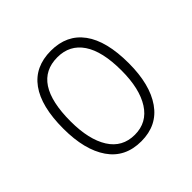

<svg xmlns="http://www.w3.org/2000/svg" viewBox="-130 -581 709 709"><g transform="rotate(-45 225.0 -226.5)"><path d="M225 10Q141 10 97.5 -53Q54 -116 54 -227Q54 -343 97.5 -403Q141 -463 225 -463Q308 -463 352 -403Q396 -343 396 -227Q396 -116 352 -53Q308 10 225 10ZM225 -24Q289 -24 323.5 -78Q358 -132 358 -227Q358 -327 323.5 -378Q289 -429 225 -429Q92 -429 92 -227Q92 -132 126 -78Q160 -24 225 -24Z"/></g></svg>

Font: Noto Sans Thai Cond ExtLt
Style: Regular
Weight: 200
Width: 3
Designer: Monotype Design Team
Foundry: Monotype Imaging Inc.
Version: Version 2.002; ttfautohint (v1.8.4.7-5d5b)